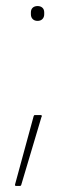

<svg xmlns="http://www.w3.org/2000/svg" viewBox="-20 -469 244 634"><path d="M32 145Q31 145 30 143.5Q29 142 30 139L91 -85Q92 -89 95 -89H115Q117 -89 118 -87Q119 -85 117 -83L50 142Q49 145 46 145ZM104 -400Q94 -400 88 -406Q82 -412 82 -422V-428Q82 -438 88 -443.5Q94 -449 104 -449Q114 -449 120 -443.5Q126 -438 126 -428V-422Q126 -412 120 -406Q114 -400 104 -400Z"/></svg>

Font: Sofia Sans Thin
Style: Regular
Weight: 250
Designer: Botio Nikoltchev, Ani Petrova
Foundry: lettersoup
Version: Version 4.101